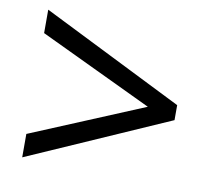

<svg xmlns="http://www.w3.org/2000/svg" viewBox="-62 -677 695 630"><g transform="rotate(10 286.0 -362.0)"><path d="M50 -194V-116L521 -323V-373L50 -608V-530L427 -351Z"/></g></svg>

Font: Noto Sans Arabic
Style: Regular
Weight: 400
Designer: Monotype Design Team, Nadine Chahine, Nizar Qandah and Khaled Hosny
Foundry: Monotype Imaging Inc.
Version: Version 2.012